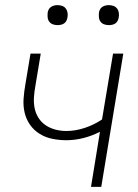

<svg xmlns="http://www.w3.org/2000/svg" viewBox="-20 -729 540 749"><path d="M335 0 370 -215Q339 -199 305.5 -190.5Q272 -182 239 -182Q211 -182 184 -187.5Q157 -193 134.5 -207Q112 -221 97 -242.5Q82 -264 76 -290Q70 -316 72 -344Q74 -372 79 -400L99 -520H139L118 -394Q114 -372 112.5 -350Q111 -328 115 -307.5Q119 -287 130 -269.5Q141 -252 158 -240.5Q175 -229 196 -223.5Q217 -218 239 -218Q274 -218 310.5 -230Q347 -242 378 -263L421 -520H461L375 0ZM405 -631Q395 -631 386.5 -634Q378 -637 372.5 -644Q367 -651 366 -660.5Q365 -670 366 -680Q367 -686 370 -692Q373 -698 379 -702Q385 -706 391.5 -707.5Q398 -709 404 -709Q414 -709 422.5 -706Q431 -703 436.5 -696Q442 -689 443.5 -679.5Q445 -670 443 -660Q442 -654 439 -648Q436 -642 430.5 -638Q425 -634 418 -632.5Q411 -631 405 -631ZM205 -631Q195 -631 186.5 -634Q178 -637 172.5 -644Q167 -651 166 -660.5Q165 -670 166 -680Q167 -686 170 -692Q173 -698 179 -702Q185 -706 191.5 -707.5Q198 -709 204 -709Q214 -709 222.5 -706Q231 -703 236.5 -696Q242 -689 243.5 -679.5Q245 -670 243 -660Q242 -654 239 -648Q236 -642 230.5 -638Q225 -634 218 -632.5Q211 -631 205 -631Z"/></svg>

Font: Iosevka Extralight Oblique
Style: Regular
Weight: 200
Italic angle: -9°
Monospace: yes
Designer: Belleve Invis
Foundry: Belleve Invis
Version: Version 32.5.0; ttfautohint (v1.8.4)